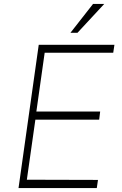

<svg xmlns="http://www.w3.org/2000/svg" viewBox="-20 -949 615 969"><path d="M73.5 0 175.5 -723H557.5L551.5 -683H205.5L163.5 -386H485.5L480.5 -345H158.5L115.5 -42L474.5 -41L468.5 0ZM335.5 -783.5 449.5 -929H506L371 -783.5Z"/></svg>

Font: Public Sans Thin Thin
Style: Italic
Weight: 250
Italic angle: -8°
Version: Version 2.001